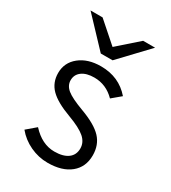

<svg xmlns="http://www.w3.org/2000/svg" viewBox="-182 -826 829 931"><g transform="rotate(30 232.5 -360.0)"><path d="M234.5 12Q183.5 12 136.5 -10Q89.5 -32 57.5 -71L108.5 -114.5Q166 -51.5 235.5 -51.5Q284.5 -51.5 311.2 -71.2Q338 -91 338 -127.5Q338 -161.5 309.5 -186.5Q281 -211.5 213.5 -236.5Q132 -266.5 96.8 -302.2Q61.5 -338 61.5 -391Q61.5 -449.5 107.2 -486.2Q153 -523 226.5 -523Q327.5 -523 390 -450.5L341 -409.5Q292 -459.5 225.5 -459.5Q181.5 -459.5 156.5 -441Q131.5 -422.5 131.5 -391Q131.5 -361.5 157.5 -340.2Q183.5 -319 252.5 -293.5Q336.5 -262.5 371.8 -224.5Q407 -186.5 407 -128.5Q407 -63 361 -25.5Q315 12 234.5 12ZM193.5 -576 46 -732H113.5L227 -632L340.5 -732H407.5L259.5 -576Z"/></g></svg>

Font: Overpass Light
Style: Regular
Weight: 300
Designer: Delve Withrington, Dave Bailey, Thomas Jockin
Foundry: Delve Fonts LLC
Version: Version 4.000; ttfautohint (v1.8.3)